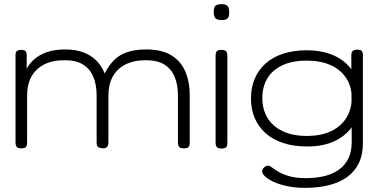

<svg xmlns="http://www.w3.org/2000/svg" viewBox="-20 -707 1844 928"><path d="M82 10Q72 10 66 7Q60 4 57.5 -2.5Q55 -9 55 -20V-440Q55 -450 57.5 -455.5Q60 -461 66.5 -463.5Q73 -466 83 -466Q97 -466 103 -460Q109 -454 109 -440V-375Q121 -397 139 -414.5Q157 -432 180.5 -444Q204 -456 232.5 -462Q261 -468 294 -468Q346 -468 383 -454Q420 -440 445.5 -414.5Q471 -389 486 -352Q507 -393 533.5 -418.5Q560 -444 598 -456Q636 -468 687 -468Q760 -468 806 -441Q852 -414 874.5 -364Q897 -314 897 -244V-19Q897 -8 894.5 -1.5Q892 5 886 7.5Q880 10 869 10Q858 10 851.5 7Q845 4 842.5 -2.5Q840 -9 840 -20V-245Q840 -298 824 -336Q808 -374 774.5 -395Q741 -416 685 -416Q626 -416 585.5 -395Q545 -374 524.5 -336Q504 -298 504 -245V-18Q504 -7 499.5 0Q495 7 487.5 9Q480 11 470 9Q462 8 456.5 5Q451 2 449 -4.5Q447 -11 447 -20V-245Q447 -298 431 -336Q415 -374 381.5 -395Q348 -416 292 -416Q233 -416 192.5 -395Q152 -374 131.5 -336Q111 -298 111 -245V-19Q111 -8 108.5 -1.5Q106 5 99.5 7.5Q93 10 82 10Z M1050 11Q1040 11 1033.5 8Q1027 5 1024.5 -1.5Q1022 -8 1022 -19V-437Q1022 -448 1024.5 -454.5Q1027 -461 1033.5 -463.5Q1040 -466 1051 -466Q1062 -466 1068 -463Q1074 -460 1076.5 -453.5Q1079 -447 1079 -435V-18Q1079 -7 1076.5 -0.5Q1074 6 1067.5 8.5Q1061 11 1050 11ZM1050 -610Q1036 -610 1028 -614Q1020 -618 1016.5 -627Q1013 -636 1013 -650Q1013 -664 1016.5 -672Q1020 -680 1028.5 -683.5Q1037 -687 1051 -687Q1065 -687 1073 -683Q1081 -679 1084.5 -670.5Q1088 -662 1088 -647Q1088 -634 1084.5 -625.5Q1081 -617 1073 -613.5Q1065 -610 1050 -610Z M1456 201Q1406 201 1367 192.5Q1328 184 1301.5 171.5Q1275 159 1261 145.5Q1247 132 1247 123Q1247 116 1248.5 113Q1250 110 1253 106Q1261 98 1264.5 96Q1268 94 1276 94Q1284 94 1295.5 103Q1307 112 1327.5 124Q1348 136 1380 145Q1412 154 1459 154Q1506 154 1546.5 144.5Q1587 135 1617 114Q1647 93 1663.5 59.5Q1680 26 1680 -22L1678 -439Q1678 -455 1685 -461Q1692 -467 1708 -467Q1718 -467 1723.5 -464.5Q1729 -462 1731.5 -456Q1734 -450 1734 -439V-15Q1734 42 1713.5 83Q1693 124 1656 150Q1619 176 1568 188.5Q1517 201 1456 201ZM1465 1Q1400 1 1349.5 -15.5Q1299 -32 1264 -63Q1229 -94 1211 -136.5Q1193 -179 1193 -231Q1193 -284 1211 -326.5Q1229 -369 1263.5 -400Q1298 -431 1348.5 -447.5Q1399 -464 1463 -464Q1524 -464 1572 -447.5Q1620 -431 1653.5 -400Q1687 -369 1704.5 -326.5Q1722 -284 1722 -232Q1722 -162 1691.5 -109.5Q1661 -57 1603.5 -28Q1546 1 1465 1ZM1463 -50Q1532 -50 1580 -73Q1628 -96 1654 -137.5Q1680 -179 1680 -234Q1680 -288 1654 -328.5Q1628 -369 1579.5 -391.5Q1531 -414 1462 -414Q1393 -414 1345 -391.5Q1297 -369 1272.5 -328.5Q1248 -288 1248 -233Q1248 -178 1273 -137Q1298 -96 1346 -73Q1394 -50 1463 -50Z"/></svg>

Font: Fredoka SemiExpanded Light
Style: Regular
Weight: 300
Width: 6
Designer: Ben Nathan
Foundry: Milena B. Brandão, Ben Nathan
Version: Version 2.001